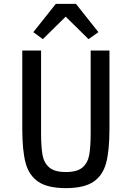

<svg xmlns="http://www.w3.org/2000/svg" viewBox="-20 -959 680 991"><path d="M192 -698V-274Q192 -200 199.5 -159Q207 -118 234.5 -94.5Q262 -71 320 -71Q378 -71 405.5 -94.5Q433 -118 440.5 -159Q448 -200 448 -274V-698H545V-294Q545 -183 528 -118.5Q511 -54 462.5 -21Q414 12 320 12Q226 12 177.5 -21Q129 -54 112 -118.5Q95 -183 95 -294V-698ZM372 -939 488 -793 437 -757 319 -873 201 -757 152 -793 268 -939Z"/></svg>

Font: Writer
Style: Regular
Weight: 400
Monospace: yes
Designer: Mike Abbink, Paul van der Laan, Pieter van Rosmalen
Foundry: Bold Monday
Version: Version 2.001 2020